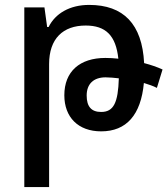

<svg xmlns="http://www.w3.org/2000/svg" viewBox="-20 -525 682 782"><path d="M79 237H180V-264C180 -368 237 -421 329 -421C410 -421 452 -381 462 -286C444 -288 426 -289 409 -289C305 -289 242 -234 242 -137C242 -48 298 10 392 10C495 10 554 -57 566 -187C585 -181 604 -175 619 -167L642 -242C620 -252 594 -261 567 -268C559 -427 483 -505 343 -505C264 -505 205 -470 178 -415H172L161 -495H79ZM333 -136C333 -183 361 -210 410 -210C427 -210 445 -208 464 -206C461 -107 443 -69 392 -69C352 -69 333 -91 333 -136Z"/></svg>

Font: Noto Sans Armenian SemiCondensed Medium
Style: Regular
Weight: 500
Width: 4
Designer: Monotype Design Team
Foundry: Monotype Imaging Inc.
Version: Version 2.008